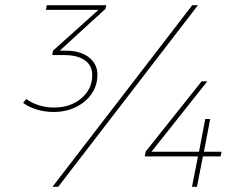

<svg xmlns="http://www.w3.org/2000/svg" viewBox="-20 -719 950 739"><path d="M386 -685 210 -524H233Q289 -524 322 -498.5Q355 -473 355 -431Q355 -391 333 -358.5Q311 -326 272.5 -307Q234 -288 186 -288Q154 -288 123 -297Q92 -306 69 -323L81 -338Q101 -323 129.5 -314Q158 -305 187 -305Q251 -305 293 -340.5Q335 -376 335 -430Q335 -467 306.5 -487Q278 -507 227 -507H181L184 -524L359 -681H157L160 -699H389ZM204 0H182L720 -699H742ZM833 -135 829 -117H761L738 0H719L742 -117H537L541 -136L756 -406H778L563 -135H746L770 -261H789L765 -135Z"/></svg>

Font: Gontserrat Thin
Style: Italic
Weight: 250
Italic angle: -11.3°
Designer: Julieta Ulanovsky
Foundry: Julieta Ulanovsky
Version: Version 6.001